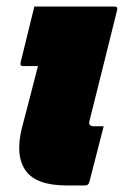

<svg xmlns="http://www.w3.org/2000/svg" viewBox="-20 -567 390 587"><path d="M85 -547H330Q341 -547 338 -536Q317 -451 296 -367Q275 -283 254 -199Q251 -188 255 -185Q259 -181 266 -181H297Q286 -139 275 -95.5Q264 -52 253 -10Q250 0 240 0H184Q90 0 58 -46Q26 -92 47 -176Q58 -218 71.5 -269.5Q85 -321 96 -365H51Q40 -365 43 -376Z"/></svg>

Font: Recursive Sn Lnr St Blk
Style: Italic
Weight: 900
Italic angle: -15°
Version: Version 1.079;hotconv 1.0.112;makeotfexe 2.5.65598; ttfautoh